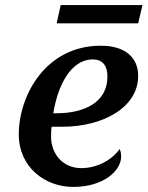

<svg xmlns="http://www.w3.org/2000/svg" viewBox="-20 -726 581 756"><path d="M203 -634H524L541 -706H219ZM268 10C387 10 457 -53 457 -110C457 -121 455 -132 451 -139C421 -97 364 -64 300 -64C229 -64 181 -118 181 -189C181 -209 182 -223 184 -227H226C384 -227 524 -302 524 -427C524 -502 470 -546 377 -546C159 -546 54 -349 54 -197C54 -67 158 10 268 10ZM190 -280C207 -389 259 -492 345 -492C390 -492 403 -460 403 -424C403 -323 312 -280 202 -280Z"/></svg>

Font: Noto Serif Semi
Style: Italic
Weight: 600
Italic angle: -12°
Designer: Monotype Design Team
Foundry: Monotype Imaging Inc.
Version: Version 1.901